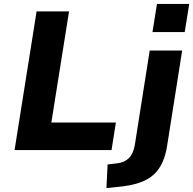

<svg xmlns="http://www.w3.org/2000/svg" viewBox="-20 -763 982 976"><path d="M54 0 166 -705H331L241 -140H569L547 0ZM755 -600 778 -743H942L919 -600ZM521 193 527 73 577 67Q612 63 634.5 41.5Q657 20 665 -24L741 -506H906L830 -25Q823 23 806.5 60.5Q790 98 762 124Q734 150 689.5 165.5Q645 181 580 187Z"/></svg>

Font: Nunito Sans 6pt ExtraBold
Style: Italic
Weight: 800
Italic angle: -9°
Version: Version 3.101;gftools[0.9.27]